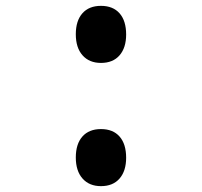

<svg xmlns="http://www.w3.org/2000/svg" viewBox="-20 -628 690 656"><path d="M325 8Q285 8 262 -18Q239 -44 239 -90Q239 -136 261.5 -161.5Q284 -187 325 -187Q366 -187 388.5 -161.5Q411 -136 411 -89Q411 -44 388.5 -18Q366 8 325 8ZM325 -413Q285 -413 262 -439Q239 -465 239 -511Q239 -557 261.5 -582.5Q284 -608 325 -608Q366 -608 388.5 -582.5Q411 -557 411 -510Q411 -465 388.5 -439Q366 -413 325 -413Z"/></svg>

Font: Martian Mono SemiCondensed
Style: Regular
Weight: 400
Width: 4
Designer: Roman Shamin
Foundry: Evil Martians
Version: Version 1.000